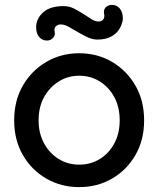

<svg xmlns="http://www.w3.org/2000/svg" viewBox="-20 -756 648 786"><path d="M570 -263Q570 -183 534.5 -121.5Q499 -60 439 -25Q379 10 304 10Q230 10 169.5 -25Q109 -60 73.5 -121.5Q38 -183 38 -263Q38 -344 73.5 -405.5Q109 -467 169.5 -502.5Q230 -538 304 -538Q379 -538 439 -502.5Q499 -467 534.5 -405.5Q570 -344 570 -263ZM470 -263Q470 -318 448 -358.5Q426 -399 388.5 -422.5Q351 -446 304 -446Q258 -446 220.5 -422.5Q183 -399 160.5 -358.5Q138 -318 138 -263Q138 -210 160.5 -169Q183 -128 220.5 -105Q258 -82 304 -82Q351 -82 388.5 -105Q426 -128 448 -169Q470 -210 470 -263ZM172 -590Q152 -590 139.5 -605.5Q127 -621 128 -649Q130 -682 158 -706.5Q186 -731 240 -731Q263 -731 283 -721Q303 -711 321 -699Q339 -687 354.5 -677.5Q370 -668 383 -668Q395 -668 401.5 -675Q408 -682 407 -695Q402 -714 412 -725Q422 -736 438 -736Q459 -736 471 -720.5Q483 -705 483 -678Q481 -659 470 -639.5Q459 -620 436.5 -607Q414 -594 378 -594Q359 -594 338.5 -603.5Q318 -613 298 -625Q278 -637 260.5 -646.5Q243 -656 229 -656Q218 -656 210 -649.5Q202 -643 203 -630Q208 -612 197.5 -601Q187 -590 172 -590Z"/></svg>

Font: Quicksand Light SemiBold
Style: Regular
Weight: 600
Version: Version 3.004